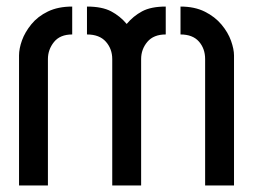

<svg xmlns="http://www.w3.org/2000/svg" viewBox="-20 -565 771 585"><path d="M322 0V-385Q322 -416 302.5 -438Q283 -460 245 -460V-545Q291 -545 318.5 -530.5Q346 -516 366 -492Q386 -516 413 -530.5Q440 -545 485 -545V-460Q448 -460 429 -437.5Q410 -415 410 -385V0ZM38 0V-396Q38 -417 47 -442Q56 -467 75.5 -491Q95 -515 126 -530Q157 -545 200 -545V-460Q163 -460 144.5 -437Q126 -414 126 -385V0ZM605 0V-385Q605 -417 586 -438.5Q567 -460 530 -460V-545Q573 -545 604 -529.5Q635 -514 655 -490Q675 -466 684 -440.5Q693 -415 693 -396V0Z"/></svg>

Font: Stick No Bills ExtraLight Medium
Style: Regular
Weight: 500
Version: Version 2.000